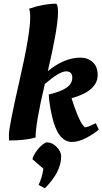

<svg xmlns="http://www.w3.org/2000/svg" viewBox="-20 -754 553 1036"><path d="M310 90C310 72.7 302 55.7 286 39C270 22.3 251.3 14 230 14C214 20.7 198.2 34 182.5 54C166.8 74 157.7 91 155 105L214 156C210 187.3 201.3 216.7 188 244L222 262C280.7 203.3 310 146 310 90ZM143 -660C143 -600.7 123.8 -487.3 85.5 -320C47.2 -152.7 28 -54.7 28 -26C28 -17.3 28.3 -7.3 29 4C87.7 4 135.3 -1.3 172 -12C172 -64 188.7 -160.3 222 -301C275.3 -346.3 313.3 -369 336 -369C358.7 -369 370 -357.8 370 -335.5C370 -313.2 359.5 -294.8 338.5 -280.5C317.5 -266.2 285.7 -254 243 -244C245 -208.7 250.7 -170.7 260 -130C280.7 -35.3 317 12 369 12C392.3 12 418.2 4.5 446.5 -10.5C474.8 -25.5 497 -40.3 513 -55L497 -89L486 -84C462.7 -72.7 447.3 -67 440 -67C436.7 -67 431.3 -72.3 424 -83C407.3 -107.7 388 -154.7 366 -224C460 -250 507 -291.7 507 -349C507 -379.7 498 -403 480 -419C462 -435 440 -443 414 -443C356 -443 297.3 -418.7 238 -370C274.7 -526.7 293 -632.7 293 -688C293 -712.7 290 -728 284 -734C238 -734 189 -725 137 -707C141 -697.7 143 -682 143 -660Z"/></svg>

Font: Oleo Script
Style: Regular
Weight: 400
Designer: Soytutype
Foundry: Soytutype
Version: Version 1.002